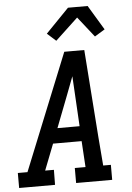

<svg xmlns="http://www.w3.org/2000/svg" viewBox="-71 -1024 734 1071"><g transform="rotate(-5 296.0 -489.0)"><path d="M193 0H-8V-84H46L309 -735H421L457 -245L470 -84H513V0H311V-84H371L362 -230H202L145 -84H194ZM234 -314H358L348 -490Q346 -516 345 -542.5Q344 -569 342 -595Q332 -569 322 -542.5Q312 -516 302 -490ZM270 -800 221 -844 351 -978H461L544 -840L487 -805L397 -919Z"/></g></svg>

Font: Iosevka HT Medium Extended
Style: Italic
Weight: 500
Width: 7
Italic angle: -9°
Monospace: yes
Designer: Belleve Invis
Foundry: Belleve Invis
Version: Version 32.3.0; ttfautohint (v1.8.4)